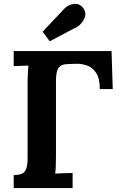

<svg xmlns="http://www.w3.org/2000/svg" viewBox="-20 -961 611 981"><path d="M50 0V-66Q73 -67 88.5 -72Q104 -77 112.5 -95Q121 -113 121 -153V-536Q121 -563 122.5 -588Q124 -613 125 -626Q109 -625 85 -624.5Q61 -624 50 -623V-700H550L556 -506H490Q490 -561 471 -589Q452 -617 424 -626.5Q396 -636 369 -635L333 -634Q312 -634 297 -628.5Q282 -623 274 -604.5Q266 -586 266 -547V-164Q266 -137 265 -112Q264 -87 262 -74Q273 -75 291 -75.5Q309 -76 326.5 -76.5Q344 -77 351 -77V0ZM234 -750 198 -799 309 -917Q330 -938 358.5 -941Q387 -944 406 -919Q423 -894 411 -867Q399 -840 376 -825Z"/></svg>

Font: Lora
Style: Bold
Weight: 700
Designer: Olga Karpushina, Alexei Vanyashin (Cyrillic)
Foundry: Cyreal
Version: Version 3.006; ttfautohint (v1.8.4.7-5d5b);gftools[0.9.30]